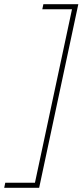

<svg xmlns="http://www.w3.org/2000/svg" viewBox="-81 -734 392 912"><path d="M-61 158H105L291 -714H125L120 -690H261L85 134H-56Z"/></svg>

Font: Noto Sans ExtraCondensed Thin
Style: Italic
Weight: 100
Width: 2
Italic angle: -12°
Designer: Monotype Design Team
Foundry: Monotype Imaging Inc.
Version: Version 2.013